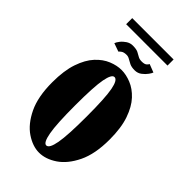

<svg xmlns="http://www.w3.org/2000/svg" viewBox="-229 -807 891 891"><g transform="rotate(45 216.0 -362.0)"><path d="M215.5 11Q173.5 11 130 -18.2Q86.5 -47.5 57.2 -108.2Q28 -169 28 -263.5Q28 -340.5 45.8 -392.2Q63.5 -444 91.8 -474.5Q120 -505 152.8 -518.2Q185.5 -531.5 215.5 -531.5Q245.5 -531.5 278.5 -518.2Q311.5 -505 340 -474.5Q368.5 -444 386.5 -392.2Q404.5 -340.5 404.5 -263.5Q404.5 -169 375 -108.2Q345.5 -47.5 302 -18.2Q258.5 11 215.5 11ZM215.5 -36.5Q234.5 -36.5 244 -88.8Q253.5 -141 253.5 -263.5Q253.5 -386.5 244 -435.8Q234.5 -485 215.5 -485Q198 -485 188.5 -435.8Q179 -386.5 179 -263.5Q179 -141 188.5 -88.8Q198 -36.5 215.5 -36.5ZM259 -573Q238.5 -573 225.5 -579.2Q212.5 -585.5 202.8 -591.5Q193 -597.5 182.5 -597.5Q165 -597.5 156 -591.2Q147 -585 144.5 -581L103.5 -595.5Q106.5 -604.5 116.2 -617Q126 -629.5 140.5 -639Q155 -648.5 172 -648.5Q195 -648.5 207 -642.8Q219 -637 228.5 -631Q238 -625 253.5 -625Q271.5 -625 278.8 -631.5Q286 -638 288 -643L328 -627.5Q326.5 -621.5 317.2 -608.5Q308 -595.5 293.2 -584.2Q278.5 -573 259 -573ZM80 -696.5V-736.5H351.5V-696.5Z"/></g></svg>

Font: Imbue 10pt Black
Style: Regular
Weight: 900
Designer: Tyler Finck
Foundry: Etcetera Type Company
Version: Version 1.102; ttfautohint (v1.8.3)